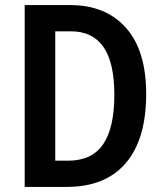

<svg xmlns="http://www.w3.org/2000/svg" viewBox="-20 -734 644 754"><path d="M554 -365Q554 -187 474 -93.5Q394 0 242 0H77V-714H256Q395 -714 474.5 -625Q554 -536 554 -365ZM429 -361Q429 -489 386 -550Q343 -611 259 -611H197V-103H248Q341 -103 385 -167.5Q429 -232 429 -361Z"/></svg>

Font: Noto Sans Malayalam Condensed SemiBold
Style: Regular
Weight: 600
Width: 3
Designer: Jelle Bosma - Monotype Design Team
Foundry: Monotype Imaging Inc.
Version: Version 2.104; ttfautohint (v1.8.4.7-5d5b)